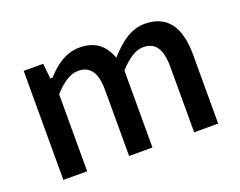

<svg xmlns="http://www.w3.org/2000/svg" viewBox="-85 -655 993 796"><g transform="rotate(-20 411.5 -256.5)"><path d="M178 -10V-350L179 -351C217 -392 251 -414 283 -414C337 -414 363 -380 363 -298V-10H466V-350L467 -351C505 -392 538 -414 571 -414C624 -414 650 -380 650 -298V-10H756V-313C756 -436 710 -503 610 -503C551 -503 504 -467 458 -417L453 -411L450 -418C428 -471 391 -503 322 -503C264 -503 218 -470 178 -426L177 -424H166L159 -491H73V-10Z"/></g></svg>

Font: Falling Sky
Style: Light
Weight: 400
Designer: Paul D. Hunt
Foundry: Adobe Systems Incorporated
Version: Version 1.02